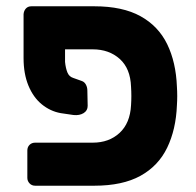

<svg xmlns="http://www.w3.org/2000/svg" viewBox="-20 -591 624 611"><path d="M187 -434V-394Q189 -374 194.5 -360.5Q200 -347 213 -343L241 -333Q249 -330 253.5 -321.5Q258 -313 258 -303L259 -254Q259 -239 246 -231Q233 -223 214 -225L173 -231Q140 -237 113 -259Q86 -281 70.5 -318.5Q55 -356 55 -406V-546Q56 -557 62.5 -564Q69 -571 80 -571H280Q370 -571 427 -539.5Q484 -508 512 -450.5Q540 -393 543 -315Q544 -300 544 -285.5Q544 -271 543 -256Q540 -179 512 -121Q484 -63 427 -31.5Q370 0 280 0H92Q81 0 74 -7.5Q67 -15 67 -25V-112Q67 -123 74 -130Q81 -137 92 -137H275Q327 -137 360.5 -168Q394 -199 397 -256Q398 -271 398 -285.5Q398 -300 397 -315Q395 -373 361 -403.5Q327 -434 275 -434Z"/></svg>

Font: DVN-Rubik
Style: Bold
Weight: 700
Designer: Hubert and Fischer
Foundry: Hubert & Fischer
Version: Version 2.102